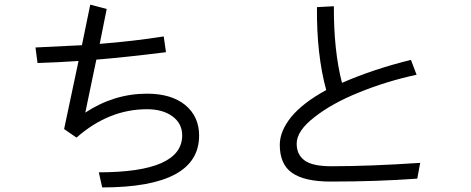

<svg xmlns="http://www.w3.org/2000/svg" viewBox="-20 -777 2040 832"><path d="M397.5 -518.6Q385.7 -460.9 349.6 -289.1Q474.6 -371.1 617.2 -371.1Q721.7 -371.1 782.2 -322.3Q842.8 -272.5 842.8 -189.5Q842.8 35.2 422.9 35.2Q418 13.7 408.2 -30.3Q769.5 -30.3 769.5 -190.4Q769.5 -242.2 726.6 -273.4Q684.6 -303.7 617.2 -303.7Q451.2 -303.7 311.5 -180.7Q293.9 -193.4 257.8 -217.8Q273.4 -292 320.3 -512.7Q232.4 -506.8 142.6 -503.9Q139.6 -526.4 133.8 -571.3Q303.7 -579.1 335 -581.1Q346.7 -639.6 371.1 -756.8Q388.7 -752 442.4 -738.3Q434.6 -700.2 412.1 -586.9Q559.6 -598.6 689.5 -619.1Q692.4 -596.7 699.2 -550.8Q518.6 -528.3 397.5 -518.6Z M1192.4 -149.4Q1192.4 -209 1242.2 -270.5Q1293 -332 1393.6 -386.7Q1351.6 -540 1353.5 -746.1Q1377.9 -747.1 1426.8 -750Q1425.8 -558.6 1461.9 -418Q1598.6 -477.5 1760.7 -517.6Q1768.6 -496.1 1785.2 -453.1Q1654.3 -424.8 1537.1 -377Q1419.9 -330.1 1342.8 -269.5Q1265.6 -210 1265.6 -154.3Q1265.6 -106.4 1300.8 -81.1Q1335 -56.6 1416 -56.6Q1581.1 -56.6 1800.8 -71.3Q1796.9 -48.8 1788.1 -2.9Q1612.3 9.8 1413.1 9.8Q1298.8 9.8 1245.1 -28.3Q1192.4 -65.4 1192.4 -149.4Z"/></svg>

Font: Gothic A1
Style: Regular
Weight: 400
Designer: HanYang I&C Co.,Ltd.
Version: Version 2.50